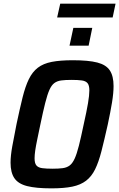

<svg xmlns="http://www.w3.org/2000/svg" viewBox="-20 -1027 655 1055"><path d="M262 8Q178 8 129 -4.5Q80 -17 59 -48Q38 -79 38 -133Q38 -171 47.5 -223.5Q57 -276 71 -346Q89 -431 104 -491.5Q119 -552 138.5 -592Q158 -632 188 -655Q218 -678 264.5 -687Q311 -696 380 -696Q466 -696 514.5 -683.5Q563 -671 583.5 -640Q604 -609 604 -554Q604 -516 595.5 -464Q587 -412 572 -342Q553 -257 537.5 -196.5Q522 -136 502.5 -96.5Q483 -57 453 -34Q423 -11 377.5 -1.5Q332 8 262 8ZM269 -100Q302 -100 324.5 -103Q347 -106 362.5 -117.5Q378 -129 390 -155Q402 -181 413.5 -226.5Q425 -272 440 -344Q456 -415 463.5 -459.5Q471 -504 471 -530Q471 -558 461 -570Q451 -582 429.5 -585Q408 -588 373 -588Q339 -588 316.5 -585Q294 -582 278.5 -570.5Q263 -559 251.5 -533Q240 -507 228.5 -461.5Q217 -416 202 -344Q192 -296 184.5 -260Q177 -224 173.5 -199.5Q170 -175 170 -157Q170 -130 180 -118Q190 -106 212 -103Q234 -100 269 -100ZM362 -776 383 -874H487L467 -776ZM294 -931 311 -1007H615L599 -931Z"/></svg>

Font: Saira SemiCondensed SemiBold
Style: Italic
Weight: 600
Width: 4
Italic angle: -12°
Designer: Hector Gatti with collaboration of the Omnibus-Type team
Foundry: Omnibus-Type
Version: Version 1.101